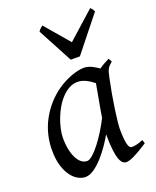

<svg xmlns="http://www.w3.org/2000/svg" viewBox="-136 -787 722 887"><g transform="rotate(-20 225.0 -343.0)"><path d="M294.4 -210.4Q297.9 -232.4 302 -256.1Q306.2 -279.8 310.3 -301.8Q314.5 -323.7 317.6 -342Q320.8 -360.4 322.8 -371.1Q315.4 -377 306.6 -383.1Q297.9 -389.2 287.8 -394.3Q277.8 -399.4 266.8 -402.6Q255.9 -405.8 244.1 -405.8Q221.7 -405.8 201.9 -394.8Q182.1 -383.8 165.3 -365.7Q148.4 -347.7 135 -324.5Q121.6 -301.3 112.3 -276.6Q103 -252 97.9 -228Q92.8 -204.1 92.8 -185.1Q92.8 -153.3 98.1 -127.9Q103.5 -102.5 112.8 -84.5Q122.1 -66.4 134.8 -56.6Q147.5 -46.9 162.1 -46.9Q173.8 -46.9 190.7 -61.8Q207.5 -76.7 225.8 -100.3Q244.1 -124 262.2 -153.1Q280.3 -182.1 294.4 -210.4ZM439.9 -33.2Q397.5 -5.4 371.3 7.3Q345.2 20 331.1 20Q322.3 20 314.2 13.9Q306.2 7.8 299.8 -9Q293.5 -25.9 289.8 -55.7Q286.1 -85.4 286.1 -132.8Q273.4 -110.4 255.1 -83.7Q236.8 -57.1 215.8 -33.9Q194.8 -10.7 172.6 4.6Q150.4 20 129.9 20Q113.8 20 95.5 10.7Q77.1 1.5 61.8 -18.8Q46.4 -39.1 36.1 -71Q25.9 -103 25.9 -148.9Q25.9 -187.5 34.9 -224.4Q43.9 -261.2 62 -294.9Q80.1 -328.6 106.2 -358.2Q132.3 -387.7 167 -411.1Q180.2 -419.9 196 -428.2Q211.9 -436.5 228.8 -442.9Q245.6 -449.2 262.2 -453.1Q278.8 -457 293.9 -457Q304.2 -457 314 -454.3Q323.7 -451.7 332.8 -447.3Q341.8 -442.9 350.1 -437.7Q358.4 -432.6 365.7 -427.7Q377 -436 389.6 -443.1Q402.3 -450.2 416 -457L425.8 -439.9Q417.5 -433.1 412.1 -427.7Q406.7 -422.4 402.6 -415.3Q398.4 -408.2 395.5 -397.9Q392.6 -387.7 389.2 -371.1Q381.8 -335.9 375.2 -299.1Q368.7 -262.2 364 -229.5Q359.4 -196.8 356.7 -171.9Q354 -147 354 -136.2Q354 -108.4 355.7 -89.4Q357.4 -70.3 360.4 -58.8Q363.3 -47.4 367.7 -42.2Q372.1 -37.1 377.9 -37.1Q387.7 -37.1 401.1 -39.8Q414.6 -42.5 434.1 -50.8ZM295.4 -512.7H250.5L159.2 -684.1Q166 -693.4 169.9 -696.8Q173.8 -700.2 181.2 -706.1L283.2 -586.9L416.5 -706.1Q422.4 -700.7 425 -697Q427.7 -693.4 432.1 -684.1Z"/></g></svg>

Font: Gentium Plus
Style: Italic
Weight: 400
Italic angle: -8°
Designer: J. Victor Gaultney, Annie Olsen, Iska Routamaa
Foundry: SIL International
Version: Version 1.510